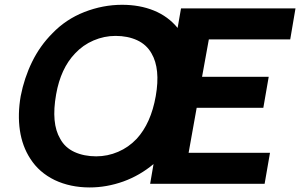

<svg xmlns="http://www.w3.org/2000/svg" viewBox="-20 -786 1284 821"><path d="M873 -617.5 844 -457.5H1129L1106 -325H821L786.5 -132.5H1134.5L1111.5 0H622L636.5 -84.5Q578 -35.5 507.5 -10Q436 15.5 363.5 15.5Q280.5 15.5 214 -16Q147 -48.5 109.5 -107.5Q75 -160.5 65 -229Q55 -297.5 68.5 -375Q83.5 -452.5 117.2 -521.5Q151 -590.5 204 -643.5Q261.5 -703.5 340.5 -734.5Q420 -765.5 502 -765.5Q577.5 -765.5 638.2 -740.8Q699 -716 739.5 -666.5L754 -750H1243.5L1221 -617.5ZM646 -375Q666.5 -491.5 628 -557.5Q607 -595 566.8 -613.8Q526.5 -632.5 474 -632.5Q425.5 -632.5 380 -613Q334.5 -593.5 301 -557.5Q239.5 -493.5 220 -382.5Q198 -258.5 237.5 -192.5Q257.5 -155 298.2 -136.2Q339 -117.5 391.5 -117.5Q440 -117.5 485 -136.8Q530 -156 564.5 -192.5Q625.5 -259 646 -375Z"/></svg>

Font: Russisch Sans ExtraBold
Style: Italic
Weight: 800
Width: 4
Italic angle: -10°
Designer: Michael Sharanda (font) & Cristiano Sobral (main changes)
Foundry: Michael Sharanda
Version: Version 2.00;September 8, 2020;FontCreator 13.0.0.2681 64-bi